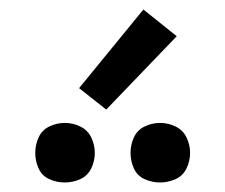

<svg xmlns="http://www.w3.org/2000/svg" viewBox="-20 -1006 472 403"><path d="M316 -623Q333 -623 348.5 -630Q364 -637 371.5 -652.5Q379 -668 379 -685Q379 -702 371.5 -717.5Q364 -733 348.5 -740.5Q333 -748 316 -748Q299 -748 283.5 -740.5Q268 -733 261 -717.5Q254 -702 254 -685Q254 -668 261 -652.5Q268 -637 283.5 -630Q299 -623 316 -623ZM116 -623Q133 -623 148.5 -630Q164 -637 171.5 -652.5Q179 -668 179 -685Q179 -702 171.5 -717.5Q164 -733 148.5 -740.5Q133 -748 116 -748Q99 -748 83.5 -740.5Q68 -733 61 -717.5Q54 -702 54 -685Q54 -668 61 -652.5Q68 -637 83.5 -630Q99 -623 116 -623ZM203 -776 351 -930 281 -986 146 -821Z"/></svg>

Font: Iosevka Sparkle
Style: Regular
Weight: 400
Designer: Belleve Invis
Foundry: Belleve Invis
Version: Version 4.5.0; ttfautohint (v1.8.3)